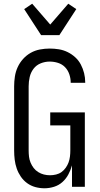

<svg xmlns="http://www.w3.org/2000/svg" viewBox="-20 -1004 540 1032"><path d="M219 8Q194 8 170 1.5Q146 -5 126 -19.5Q106 -34 92 -54.5Q78 -75 70 -98Q62 -121 59 -145.5Q56 -170 56 -195V-540Q56 -566 60 -592.5Q64 -619 75 -643Q86 -667 104 -687Q122 -707 145 -720Q168 -733 194.5 -738Q221 -743 247 -743Q272 -743 296.5 -739Q321 -735 343.5 -724Q366 -713 384.5 -696Q403 -679 414.5 -657Q426 -635 432 -611Q438 -587 438 -562V-559H360V-561Q360 -583 352.5 -605Q345 -627 329.5 -643Q314 -659 292 -666Q270 -673 247 -673Q222 -673 198.5 -663.5Q175 -654 160 -634Q145 -614 139.5 -589.5Q134 -565 134 -540V-195Q134 -178 136 -161.5Q138 -145 144.5 -129.5Q151 -114 161 -101Q171 -88 185.5 -79Q200 -70 216 -66Q232 -62 249 -62Q265 -62 281.5 -66Q298 -70 311 -79.5Q324 -89 333.5 -102.5Q343 -116 348.5 -131Q354 -146 356 -162.5Q358 -179 358 -195V-330H250V-400H436V0H367V-115Q360 -90 347.5 -66.5Q335 -43 315.5 -25.5Q296 -8 270.5 0Q245 8 219 8ZM201 -815 110 -955 153 -984 250 -872 347 -984 390 -955 299 -815Z"/></svg>

Font: Iosevka Curly
Style: Regular
Weight: 400
Monospace: yes
Designer: Belleve Invis
Foundry: Belleve Invis
Version: Version 22.1.2; ttfautohint (v1.8.4)